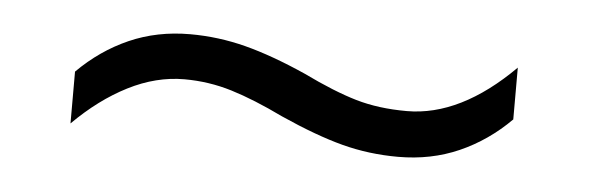

<svg xmlns="http://www.w3.org/2000/svg" viewBox="-25 -454 623 203"><g transform="rotate(5 286.0 -353.0)"><path d="M275 -330Q244 -345 219.5 -352.5Q195 -360 169 -360Q139 -360 109.5 -345Q80 -330 53 -303V-358Q77 -382 106.5 -395Q136 -408 171 -408Q201 -408 230 -400.5Q259 -393 295 -377Q328 -361 352 -354Q376 -347 406 -347Q463 -347 519 -403V-348Q495 -324 465.5 -311Q436 -298 401 -298Q370 -298 341.5 -305.5Q313 -313 275 -330Z"/></g></svg>

Font: Noto Sans Tamil Light
Style: Regular
Weight: 300
Designer: Jelle Bosma - Monotype Design Team
Foundry: Monotype Imaging Inc.
Version: Version 2.004; ttfautohint (v1.8.4.7-5d5b)